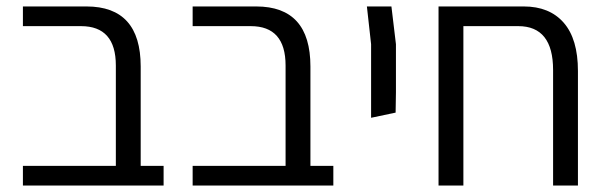

<svg xmlns="http://www.w3.org/2000/svg" viewBox="-20 -575 1879 595"><path d="M416 -61H487V0H339H51V-61H339V-372Q339 -494 231 -494H51V-555H248Q416 -555 416 -369Z M942 -61H1013V0H865H577V-61H865V-372Q865 -494 757 -494H577V-555H774Q942 -555 942 -369Z M1130 -210V-438L1117 -555H1193L1207 -438V-289L1206 -226Z M1603 -555Q1683 -555 1727 -504.5Q1771 -454 1771 -355V0H1694V-358Q1694 -494 1586 -494H1416V0H1339V-529V-555Z"/></svg>

Font: Assistant
Style: Regular
Weight: 400
Designer: Hebrew By Ben Nathan, Latin by Paul Hunt
Version: Version 2.001;PS 002.001;hotconv 1.0.88;makeotf.lib2.5.64775